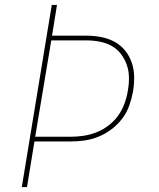

<svg xmlns="http://www.w3.org/2000/svg" viewBox="-20 -755 640 775"><path d="M68 0 189 -735H210L190 -611H329Q359 -611 388 -605.5Q417 -600 442 -586.5Q467 -573 484.5 -551.5Q502 -530 511.5 -503Q521 -476 521.5 -446Q522 -416 517 -386Q512 -358 502 -329.5Q492 -301 473.5 -276.5Q455 -252 430.5 -233.5Q406 -215 378 -203.5Q350 -192 321.5 -188Q293 -184 265 -184H119L89 0ZM265 -203Q291 -203 317.5 -207Q344 -211 369.5 -221Q395 -231 418 -248.5Q441 -266 457 -288.5Q473 -311 482.5 -337Q492 -363 496 -389Q501 -416 500.5 -443Q500 -470 491.5 -494Q483 -518 467.5 -538Q452 -558 430 -570Q408 -582 382 -587Q356 -592 329 -592H187L122 -203Z"/></svg>

Font: Iosevka Aile Thin Oblique
Style: Regular
Weight: 100
Italic angle: -9°
Designer: Belleve Invis
Foundry: Belleve Invis
Version: Version 31.1.0; ttfautohint (v1.8.4)